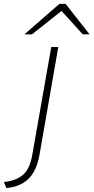

<svg xmlns="http://www.w3.org/2000/svg" viewBox="-87 -752 480 985"><path d="M-54 213 -67 182Q-3 175 31.8 144.2Q66.5 113.5 79 40L176 -511H212L116 40Q107 93.5 86 130.2Q65 167 30.5 187.5Q-4 208 -54 213ZM38.5 -576 217.5 -732H249.5L372.5 -576H337.5L228.5 -696L77.5 -576Z"/></svg>

Font: Overpass Thin
Style: Italic
Weight: 250
Italic angle: -10°
Designer: Delve Withrington, Dave Bailey, Thomas Jockin
Foundry: Delve Fonts LLC
Version: Version 4.000